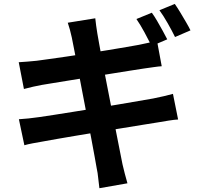

<svg xmlns="http://www.w3.org/2000/svg" viewBox="-20 -889 1040 988"><path d="M761.3 -823.6Q774.3 -805.8 788.9 -780.7Q803.5 -755.5 817.3 -730.5Q831.2 -705.5 840.6 -686.6L760.3 -652.3Q744.8 -683.1 723.4 -722.7Q702 -762.3 682 -791.1ZM879.4 -868.8Q892.7 -850 907.9 -824.7Q923.1 -799.4 937.4 -774.9Q951.8 -750.4 960.2 -732.8L880.7 -698.5Q865.3 -730.1 843.1 -769.2Q820.8 -808.3 800.4 -836.3ZM349.4 -696.3Q344.9 -717.9 339.7 -736.2Q334.5 -754.4 328.7 -772.1L470.3 -794.9Q472 -780.3 474.7 -758Q477.3 -735.6 480.8 -717.5Q483.4 -703.2 490 -665.3Q496.6 -627.5 506.8 -573.4Q517 -519.4 529.4 -457Q541.7 -394.6 554 -331Q566.4 -267.3 577.5 -210Q588.6 -152.7 597.4 -109.1Q606.1 -65.5 610.3 -43.9Q615.3 -22.1 622 3.9Q628.8 29.9 635.8 54.2L491.5 79.5Q487.5 51.9 485.2 26.2Q482.9 0.5 477.9 -21.5Q474.5 -41 467 -82.8Q459.5 -124.6 448.9 -180.6Q438.3 -236.6 426 -299.4Q413.6 -362.3 401.8 -425.4Q390 -488.4 379.3 -543.4Q368.5 -598.4 360.8 -638.6Q353 -678.8 349.4 -696.3ZM76.4 -568.8Q99.7 -570.6 122.8 -572.1Q145.9 -573.6 169.1 -576.4Q190.7 -579.4 231.1 -584.9Q271.4 -590.4 323 -598Q374.6 -605.6 430.1 -614.2Q485.6 -622.8 537.6 -631.4Q589.6 -640 630.6 -647Q671.5 -654 694.2 -658.2Q718.1 -663 744 -668.8Q769.9 -674.5 787.8 -679.6L812.2 -548.2Q796.1 -547.2 769.2 -543.3Q742.3 -539.3 719.9 -536.3Q693.3 -532.3 649.6 -525.4Q606 -518.5 553.2 -510Q500.4 -501.5 445.3 -492.6Q390.2 -483.8 340 -475.6Q289.9 -467.5 251.8 -461.3Q213.7 -455.1 194.9 -451.9Q171.5 -447.3 150.3 -442.8Q129.1 -438.2 103.1 -431.1ZM77.2 -275.4Q97.1 -276.4 127.3 -279.6Q157.6 -282.8 180.6 -286.3Q207.6 -290.1 252.8 -297.1Q298 -304.1 354.6 -313.2Q411.1 -322.3 471.3 -332Q531.4 -341.6 588.2 -351.3Q645 -361 692.1 -369.1Q739.3 -377.2 768 -382.2Q797 -388 823.6 -394.2Q850.2 -400.5 870 -406L896.5 -274.1Q877 -273.1 848.4 -268.5Q819.9 -264 791.1 -259Q759.2 -254 711.1 -246.2Q662.9 -238.5 605.5 -229Q548 -219.5 488.2 -210Q428.4 -200.5 373.2 -191Q317.9 -181.5 274.1 -174.1Q230.3 -166.7 205.1 -161.7Q172.8 -156.2 147.5 -151.4Q122.2 -146.6 105.4 -141.6Z"/></svg>

Font: Noto Sans TC Thin
Style: Regular
Weight: 100
Designer: Ryoko NISHIZUKA 西塚涼子 (kana, bopomofo & ideographs); Paul D. Hunt (Latin, Greek & Cyrillic); Sandoll Communications 산돌커뮤니
Foundry: Adobe
Version: Version 2.004-H2;hotconv 1.0.118;makeotfexe 2.5.65603